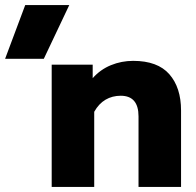

<svg xmlns="http://www.w3.org/2000/svg" viewBox="-67 -734 771 754"><path d="M32 -714H205L105 -503H-47ZM136 -480H297V-427Q327 -461 368.5 -478Q410 -495 456 -495Q552 -495 598 -442.5Q644 -390 644 -300V0H477V-277Q477 -358 407 -358Q374 -358 347.5 -342.5Q321 -327 303 -295V0H136Z"/></svg>

Font: Readiness
Style: Bold
Weight: 700
Designer: Katatrad Team
Foundry: CadsonDemak
Version: Version 1.00;January 16, 2020;FontCreator 12.0.0.2550 64-bit